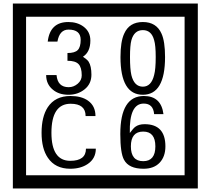

<svg xmlns="http://www.w3.org/2000/svg" viewBox="-20 -980 1195 1090"><path d="M1103 90H53V-960H1103ZM1028 15V-885H128V15ZM499 -556Q499 -504 460.5 -473Q422 -442 369 -442Q314 -442 280 -471Q242 -502 242 -554H301Q307 -485 370 -485Q398 -485 421 -504.5Q444 -524 444 -552Q444 -597 426 -616Q408 -635 363 -635V-679Q405 -679 421.5 -696Q438 -713 438 -754Q438 -812 369 -812Q318 -812 306 -744H251Q264 -855 368 -855Q419 -855 454 -829Q493 -800 493 -750Q493 -685 451 -658Q475 -642 483 -630Q499 -605 499 -556ZM917 -656Q917 -442 791 -442Q664 -442 664 -656Q664 -744 685 -789Q714 -855 791 -855Q868 -855 897 -789Q917 -745 917 -656ZM864 -656Q864 -723 855 -752Q840 -809 791 -809Q742 -809 726 -752Q718 -723 718 -656Q718 -587 726 -553Q742 -488 791 -488Q839 -488 855 -554Q864 -587 864 -656ZM524 -136Q524 -80 478 -49Q438 -22 379 -22Q294 -22 252 -84Q216 -136 216 -226Q216 -317 251 -371Q293 -435 380 -435Q442 -435 479 -409Q522 -379 522 -321H466Q466 -391 381 -391Q272 -391 272 -226Q272 -67 379 -67Q468 -67 468 -136ZM919 -149Q919 -91 886.5 -56.5Q854 -22 795 -22Q711 -22 684 -73Q663 -111 663 -219Q663 -435 797 -435Q895 -435 908 -332H855Q850 -392 796 -392Q713 -392 717 -225Q738 -253 748 -260Q768 -275 801 -275Q919 -275 919 -149ZM862 -149Q862 -233 793 -233Q723 -233 723 -149Q723 -65 793 -65Q862 -65 862 -149Z"/></svg>

Font: Unicode BMP Fallback SIL
Style: Regular
Weight: 400
Foundry: NRSI, SIL International
Version: Version 5.1 Based on Unicode 5.1